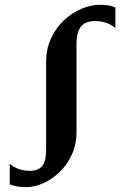

<svg xmlns="http://www.w3.org/2000/svg" viewBox="-20 -775 526 808"><path d="M90 12.5Q65.5 12.5 48.8 9Q32 5.5 21 1V-86Q35 -72.5 58.2 -64.2Q81.5 -56 105.5 -56Q140.5 -56 157.2 -75.8Q174 -95.5 174 -145V-513Q174 -568.5 194.5 -613Q215 -657.5 248.8 -689.2Q282.5 -721 322.8 -738Q363 -755 402 -755Q420 -755 436.5 -752.2Q453 -749.5 465.5 -743.5V-656.5Q452 -670 428.5 -678.2Q405 -686.5 381.5 -686.5Q340 -686.5 321 -663.5Q302 -640.5 302 -589.5V-220Q302 -167 282.2 -124Q262.5 -81 230.5 -50.5Q198.5 -20 161.8 -3.8Q125 12.5 90 12.5Z"/></svg>

Font: Merriweather 96pt SemiBold
Style: Regular
Weight: 600
Version: Version 2.100